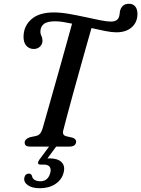

<svg xmlns="http://www.w3.org/2000/svg" viewBox="-20 -778 750 1019"><path d="M315.5 -85Q309.5 -60.5 331.5 -55L366 -47Q386 -39 384 -24Q381.5 0 348 0H139Q110 0 111 -22Q112 -40.5 138.5 -49.5L171 -56.5Q183.5 -59 191.8 -68Q200 -77 206 -96Q213.5 -121.5 228 -173.2Q242.5 -225 261.2 -290.8Q280 -356.5 299.2 -425Q318.5 -493.5 335 -553.5Q351.5 -613.5 362.5 -652.5Q336.5 -658 313.8 -661.5Q291 -665 274 -665Q230.5 -665 212.8 -650.8Q195 -636.5 194.5 -612Q194 -598.5 199.8 -587.2Q205.5 -576 205.5 -561Q205.5 -544 192.5 -531Q179.5 -518 158.5 -518Q134 -518.5 119 -536.2Q104 -554 105 -585.5Q106 -640 146.8 -676Q187.5 -712 266 -712Q302 -712 345.2 -704.5Q388.5 -697 431.8 -687.5Q475 -678 511 -670.8Q547 -663.5 568 -663.5Q602.5 -663.5 611 -687Q614 -695.5 614.8 -703Q615.5 -710.5 616.5 -717.5Q620 -735 631.5 -746.5Q643 -758 666 -758Q685 -758 697.2 -744.2Q709.5 -730.5 709.5 -703Q709 -659.5 679 -633Q649 -606.5 597.5 -606.5Q574 -606.5 539.2 -613.2Q504.5 -620 465.5 -629Q453.5 -588.5 436.8 -528.2Q420 -468 401 -400.2Q382 -332.5 364.5 -268.8Q347 -205 334 -156Q321 -107 315.5 -85ZM246 -7.5H283.5L232 62.5Q237 62.5 242.5 62.5Q286.5 62.5 306.8 82.8Q327 103 317.5 138.5Q308 176 274 198.5Q240 221 191 221Q149.5 221 126.8 204.2Q104 187.5 109.5 163.5Q114.5 143.5 132.5 143.5Q144.5 143 149.5 154.5Q152 170.5 164.5 177.2Q177 184 194 184Q235.5 184 247 138.5Q252 119 243.5 107.2Q235 95.5 212.5 95.5H195Q183 95.5 182 88Q181 80.5 188.5 70Z"/></svg>

Font: Fraunces 9pt S050
Style: Italic
Weight: 400
Italic angle: -16°
Version: Version 1.000; ttfautohint (v1.8.3)